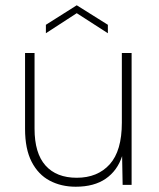

<svg xmlns="http://www.w3.org/2000/svg" viewBox="-20 -701 601 728"><path d="M389 -575 271 -651 154 -575V-607L271 -681L389 -607ZM479 0H445L443 -109Q425 -54 381 -23.5Q337 7 267 7Q212 7 168.5 -16Q125 -39 100 -87.5Q75 -136 75 -212V-500H111V-213Q111 -120 152.5 -73.5Q194 -27 271 -27Q350 -27 396 -78Q442 -129 442 -236V-500H479Z"/></svg>

Font: Albert Sans ExtraLight
Style: Regular
Weight: 250
Designer: Andreas Rasmussen
Foundry: a.Foundry
Version: Version 1.025